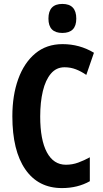

<svg xmlns="http://www.w3.org/2000/svg" viewBox="-20 -949 523 979"><path d="M309 -606Q267 -606 239.5 -573.5Q212 -541 198.5 -484.5Q185 -428 185 -355Q185 -236 219 -172.5Q253 -109 316 -109Q349 -109 379 -120Q409 -131 438 -147V-25Q376 10 296 10Q175 10 109 -85.5Q43 -181 43 -356Q43 -463 73 -546Q103 -629 160 -676.5Q217 -724 299 -724Q386 -724 459 -680L420 -567Q394 -585 367 -595.5Q340 -606 309 -606ZM298 -929Q369 -929 369 -854Q369 -781 298 -781Q227 -781 227 -854Q227 -929 298 -929Z"/></svg>

Font: Noto Sans Arabic ExtCond
Style: Bold
Weight: 700
Width: 2
Designer: Monotype Design Team, Nadine Chahine, Nizar Qandah and Khaled Hosny
Foundry: Monotype Imaging Inc.
Version: Version 2.012; ttfautohint (v1.8.4.7-5d5b)